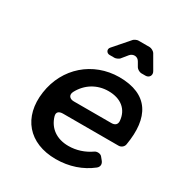

<svg xmlns="http://www.w3.org/2000/svg" viewBox="-176 -878 950 1008"><g transform="rotate(30 298.5 -374.0)"><path d="M336 -623 367 -661C384 -680 412 -678 424 -655L439 -629C444 -620 460 -611 470 -611H496C518 -611 531 -632 519 -652L471 -735C466 -743 450 -752 440 -752H370C364 -752 348 -745 344 -740L262 -646C249 -632 259 -611 278 -611H309C316 -611 331 -618 336 -623ZM381 -536C223 -535 96 -426 73 -265C50 -105 142 4 306 4C387 4 459 -21 516 -66C531 -78 532 -96 519 -111L506 -127C497 -139 475 -140 463 -132C423 -104 377 -89 329 -89C257 -89 207 -126 189 -187C182 -211 196 -222 221 -222H557C573 -222 588 -234 590 -250C620 -426 559 -536 381 -536ZM210 -348C242 -408 300 -444 369 -444C445 -444 493 -404 498 -337C499 -316 486 -306 465 -306H237C211 -306 197 -324 210 -348Z"/></g></svg>

Font: Trueno
Style: RoundIt
Weight: 400
Designer: Julieta Ulanovsky, Jasper
Foundry: Julieta Ulanovsky, Cannot Into Space Fonts
Version: Version 3.001